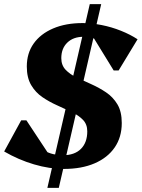

<svg xmlns="http://www.w3.org/2000/svg" viewBox="-28 -797 682 924"><path d="M200 107 404 -777H459L255 107ZM279 16Q210 16 135.5 -6Q61 -28 -8 -68L74 -218H99L210 -50L120 -71L117 -138Q150 -92 187.5 -71Q225 -50 275 -50Q331 -50 361.5 -80.5Q392 -111 392 -165Q392 -199 371 -220.5Q350 -242 316.5 -258Q283 -274 246 -290.5Q209 -307 176 -329.5Q143 -352 122 -387.5Q101 -423 101 -477Q101 -541 134 -587.5Q167 -634 227.5 -660Q288 -686 370 -686Q413 -686 461 -676.5Q509 -667 554 -649Q599 -631 634 -608L543 -458H519L417 -624L519 -602V-539Q487 -580 451.5 -600Q416 -620 374 -620Q325 -620 296 -592Q267 -564 267 -517Q267 -483 288 -461Q309 -439 342 -423.5Q375 -408 412 -391.5Q449 -375 482.5 -352.5Q516 -330 537 -295Q558 -260 558 -205Q558 -137 524 -87.5Q490 -38 427.5 -11Q365 16 279 16Z"/></svg>

Font: Platypi Light
Style: Bold Italic
Weight: 700
Italic angle: -13°
Version: Version 1.200